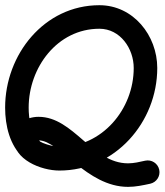

<svg xmlns="http://www.w3.org/2000/svg" viewBox="-30 -607 630 734"><path d="M123.1 -5.3C140 -23.6 138.9 -52 120.7 -68.9C87.6 -99.6 79.6 -152.9 79.6 -195.8C79.6 -348.2 188.6 -497.1 350 -497.1C429.7 -497.1 481.2 -421.3 481.2 -347.1C481.2 -189.1 360.4 -45 197 -45C181.9 -45 111.2 -60.7 111.2 -79.5C111.2 -81.7 111.4 -79 110.8 -76.6C110.4 -74.8 109.7 -73.1 108.7 -71.5C104.4 -64.6 109.2 -70.4 117.5 -70.4C198.2 -70.4 300.4 107.4 459.5 107.4C488.5 107.4 516.2 101.4 544.4 95.3C568.6 89.9 584 66 578.7 41.7C573.4 17.4 549.4 2 525.1 7.3C503.4 12.1 481.9 17.4 459.5 17.4C322.1 17.4 251.9 -160.4 117.5 -160.4C70 -160.4 21.2 -132.3 21.2 -79.5C21.2 3.5 127.4 45 197 45C410 45 571.2 -139.5 571.2 -347.1C571.2 -471.1 479.8 -587.1 350 -587.1C138.6 -587.1 -10.4 -397.9 -10.4 -195.8C-10.4 -126.6 7 -51.5 59.6 -2.9C77.8 14 106.3 12.9 123.1 -5.3Z"/></svg>

Font: FRB American Cursive Guidelines Black
Style: Bold Italic
Weight: 900
Italic angle: -25°
Version: Version 2.0;Modular Font Editor K font №1